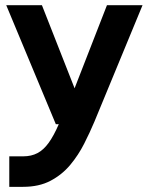

<svg xmlns="http://www.w3.org/2000/svg" viewBox="-20 -506 570 736"><path d="M390 -486.1 265.9 -167.6 140.7 -486.1H3.9L194 -30H205.3Q186.2 14.4 166.6 41.5Q147.1 68.6 123.6 80.9Q100.1 93.3 68.6 93.3H15.6V210.2H68.6Q130 210.2 174 186.8Q218 163.5 249.3 126Q280.5 88.5 302.6 44.9Q324.7 1.2 341.6 -38.9L526.4 -486.1Z"/></svg>

Font: Estedad-VF-FD Black
Style: Regular
Weight: 900
Designer: Amin Abedi
Version: Version 4.000